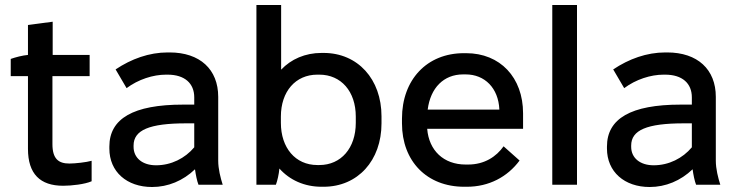

<svg xmlns="http://www.w3.org/2000/svg" viewBox="-20 -740 2962 769"><path d="M233 4C267 4 320 -2 347 -14V-96C326 -90 281 -85 258 -85C214 -85 190 -104 190 -163V-435H339V-520H191V-653L92 -640V-520C70 -518 43 -511 23 -504V-435H92V-144C92 -43 141 4 233 4Z M589 9C653 9 713 -16 761 -62C764 -40 769 -15 775 0H872C863 -28 854 -64 854 -96V-352C854 -462 781 -530 659 -530H652C577 -530 506 -504 443 -462L487 -387C534 -422 593 -441 645 -441H651C720 -441 758 -406 758 -350V-321H713C514 -321 418 -265 418 -153V-145C418 -52 488 9 589 9ZM605 -78C551 -78 515 -107 515 -152V-157C515 -219 578 -246 726 -246H758V-150C721 -106 666 -78 605 -78Z M1268 8H1276C1413 8 1508 -97 1508 -246V-274C1508 -423 1413 -528 1276 -528H1268C1202 -528 1146 -503 1106 -461V-720H1007V0H1085C1091 -16 1097 -42 1099 -65C1140 -19 1199 8 1268 8ZM1251 -79C1163 -79 1105 -148 1105 -248V-273C1105 -374 1164 -441 1251 -441H1259C1346 -441 1405 -374 1405 -273V-248C1405 -147 1346 -79 1259 -79Z M1839 8H1850C1938 8 2012 -31 2061 -97L1997 -154C1968 -113 1921 -81 1855 -81H1845C1757 -81 1698 -137 1691 -224H2075V-286C2075 -430 1983 -527 1847 -527H1838C1690 -527 1590 -421 1590 -265V-246C1590 -94 1690 8 1839 8ZM1693 -301C1704 -388 1757 -442 1835 -442H1845C1922 -442 1976 -387 1980 -302V-301Z M2192 0H2291V-720H2192Z M2582 9C2646 9 2706 -16 2754 -62C2757 -40 2762 -15 2768 0H2865C2856 -28 2847 -64 2847 -96V-352C2847 -462 2774 -530 2652 -530H2645C2570 -530 2499 -504 2436 -462L2480 -387C2527 -422 2586 -441 2638 -441H2644C2713 -441 2751 -406 2751 -350V-321H2706C2507 -321 2411 -265 2411 -153V-145C2411 -52 2481 9 2582 9ZM2598 -78C2544 -78 2508 -107 2508 -152V-157C2508 -219 2571 -246 2719 -246H2751V-150C2714 -106 2659 -78 2598 -78Z"/></svg>

Font: Fixel Text Medium
Style: Regular
Weight: 500
Width: 4
Designer: AlfaBravo + MacPaw
Foundry: Kyrylo Tkachov, Marchela Mozhyna, Serhii Makarenko, Maria Weinstein, Zakhar Kryvoshyya
Version: Version 1.211